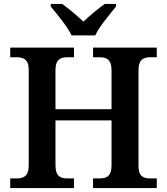

<svg xmlns="http://www.w3.org/2000/svg" viewBox="-20 -956 849 976"><path d="M344 -776H464C485 -821 539 -885 570 -923V-936H513C481 -914 434 -875 404 -846C374 -875 327 -914 296 -936H238V-923C269 -885 323 -821 344 -776ZM32 0H356V-49H325C290 -49 262 -57 262 -116V-344H547V-116C547 -57 519 -49 484 -49H453V0H777V-49H746C713 -49 684 -56 684 -111V-598C684 -657 712 -665 746 -665H777V-714H453V-665H484C519 -665 547 -657 547 -598V-401H262V-598C262 -657 290 -665 325 -665H356V-714H32V-665H63C96 -665 126 -657 126 -602V-116C126 -57 97 -49 63 -49H32Z"/></svg>

Font: Noto Serif Semi
Style: Regular
Weight: 600
Designer: Monotype Design Team
Foundry: Monotype Imaging Inc.
Version: Version 1.002